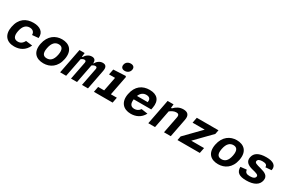

<svg xmlns="http://www.w3.org/2000/svg" viewBox="145 -2160 5289 3541"><g transform="rotate(30 2790.0 -390.0)"><path d="M548 -169.5 409 -186.5C383 -134.5 345 -99 281.5 -99C202.5 -99 167 -153 189 -266.5C210.5 -376.5 262 -435.5 344.5 -435.5C409.5 -435.5 451 -398.5 449 -337L581.5 -349C597.5 -482.5 499 -546 363 -546C208.5 -546 83.5 -472 45.5 -276C10 -93.5 102 12 265.5 12C380 12 490.5 -35.5 548 -169.5Z M1193.5 -255.5C1232.5 -455 1124 -546 971 -546C834.5 -546 703 -465 665.5 -274C627 -74.5 736 12 889 12C1025.5 12 1156.5 -64.5 1193.5 -255.5ZM1050.5 -265C1025.5 -138 967 -99 897.5 -99C828 -99 784 -138 809 -265C833.5 -392 893.5 -435.5 963 -435.5C1032.5 -435.5 1075 -392 1050.5 -265Z M1601 0 1678 -397C1698.5 -414.5 1722.5 -426.5 1747.5 -426.5C1771.5 -426.5 1787.5 -415 1780.5 -379L1706.5 0H1834.5L1916 -419C1933 -506.5 1903.5 -545.5 1838.5 -545.5C1774.5 -545.5 1723 -503.5 1693.5 -449.5H1687C1692.5 -515 1663 -545.5 1606 -545.5C1542 -545.5 1488 -503.5 1458 -449.5H1446.5L1455.5 -534H1345.5L1241.5 0H1369.5L1447 -398C1467.5 -414.5 1491 -426.5 1515 -426.5C1538.5 -426.5 1554 -415 1547 -379L1473 0Z M1961 0H2359.5L2382 -117H2255L2335.5 -531L2322 -547L2064.5 -534L2041.5 -417.5H2170L2111.5 -117H1983.5ZM2259 -617.5C2315.5 -617.5 2360 -651.5 2370.5 -705C2381 -758.5 2349 -791.5 2292.5 -791.5C2236 -791.5 2191.5 -758.5 2181.5 -705C2171 -651.5 2202.5 -617.5 2259 -617.5Z M2526 -277.5C2489.5 -91.5 2590 12 2748.5 12C2852 12 2956 -28 3017.5 -144.5L2882.5 -164C2853 -118.5 2810 -99 2761.5 -99C2684.5 -99 2652 -151 2666 -247H3039L3047.5 -290C3079.5 -456.5 2999 -546 2836.5 -546C2683 -546 2562 -465 2526 -277.5ZM2687 -331C2717 -406 2768.5 -435.5 2828.5 -435.5C2893 -435.5 2929 -402 2915 -332V-331Z M3597.5 0 3673.5 -392.5C3695 -501 3646 -546 3554.5 -546C3473 -546 3412.5 -511 3358.5 -454.5H3340.5L3348.5 -534H3222.5L3119 0H3262.5L3335.5 -376.5C3378 -409.5 3422.5 -432 3469 -432C3509.5 -432 3534.5 -415.5 3523 -355.5L3453.5 0Z M3844 -534 3821.5 -417H4079.5L3757.5 -87L3740.5 0H4216L4239 -117H3966.5L4288.5 -447L4305.5 -534Z M4913.5 -255.5C4952.5 -455 4844 -546 4691 -546C4554.5 -546 4423 -465 4385.5 -274C4347 -74.5 4456 12 4609 12C4745.5 12 4876.5 -64.5 4913.5 -255.5ZM4770.5 -265C4745.5 -138 4687 -99 4617.5 -99C4548 -99 4504 -138 4529 -265C4553.5 -392 4613.5 -435.5 4683 -435.5C4752.5 -435.5 4795 -392 4770.5 -265Z M5323.5 -546C5162.5 -546 5077.5 -493 5058 -393.5C5039 -297 5105 -247.5 5208.5 -222C5306 -198.5 5350.5 -185 5342.5 -144.5C5336.5 -113.5 5304 -89 5230 -89C5163 -89 5125 -106.5 5121.5 -166.5L4992.5 -152.5C4989.5 -35 5060 12 5207 12C5373 12 5468.5 -45.5 5488.5 -150C5508.5 -253.5 5430 -289 5325 -316C5229.5 -341 5186.5 -353 5194 -393.5C5201 -429 5238.5 -445.5 5298.5 -445.5C5368.5 -445.5 5399 -422.5 5394.5 -376L5521.5 -386C5547 -491 5471.5 -546 5323.5 -546Z"/></g></svg>

Font: Monaspace Neon
Style: Bold Italic
Weight: 700
Italic angle: -11°
Designer: Riley Cran & the Lettermatic Team
Foundry: Lettermatic
Version: Version 1.200 (Monaspace Neon)